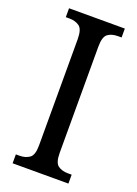

<svg xmlns="http://www.w3.org/2000/svg" viewBox="-138 -772 594 831"><g transform="rotate(20 159.0 -357.0)"><path d="M31 0V-41H48Q75 -41 93.5 -54Q112 -67 112 -111V-601Q112 -647 93.5 -660Q75 -673 48 -673H31V-714H288V-673H271Q243 -673 225 -660Q207 -647 207 -601V-112Q207 -67 225 -54Q243 -41 271 -41H288V0Z"/></g></svg>

Font: Noto Serif Thai Condensed
Style: Regular
Weight: 400
Width: 3
Designer: Monotype Design Team
Foundry: Monotype Imaging Inc.
Version: Version 2.002; ttfautohint (v1.8.4.7-5d5b)